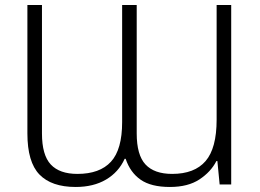

<svg xmlns="http://www.w3.org/2000/svg" viewBox="-20 -734 1036 764"><path d="M281 10Q185 10 137 -39.5Q89 -89 89 -203V-714H147V-203Q147 -117 182 -79.5Q217 -42 288 -42Q377 -42 421.5 -90.5Q466 -139 466 -248V-714H524V-203Q524 -117 559 -79.5Q594 -42 665 -42Q754 -42 798 -93Q842 -144 842 -258V-714H900V0H854L845 -93H841Q819 -50 773.5 -20Q728 10 656 10Q581 10 539.5 -19Q498 -48 480 -102H476Q452 -49 402 -19.5Q352 10 281 10Z"/></svg>

Font: Noto Sans Light
Style: Regular
Weight: 300
Designer: Monotype Design Team
Foundry: Monotype Imaging Inc.
Version: Version 2.007